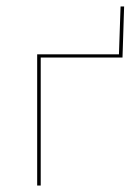

<svg xmlns="http://www.w3.org/2000/svg" viewBox="-20 -574 423 594"><path d="M364 -554 359 -396H106V0H95V-406H348L353 -554Z"/></svg>

Font: Ysabeau Infant Hairline
Style: Regular
Weight: 100
Designer: Christian Thalmann (Catharsis Fonts)
Version: Version 0.003